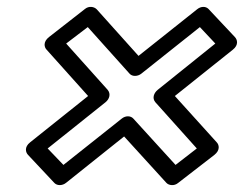

<svg xmlns="http://www.w3.org/2000/svg" viewBox="-20 -615 711 560"><path d="M119 -182 288 -317C299 -326 304 -341 294 -353L173 -488L236 -536L358 -400C366 -391 382 -392 392 -400L563 -536L608 -488L440 -353C429 -344 423 -329 433 -317L554 -182L492 -134L369 -269C361 -278 346 -278 335 -269L165 -134ZM68 -200C50 -186 55 -170 62 -163L139 -81C147 -73 162 -73 173 -82L342 -217L465 -82C472 -74 488 -72 499 -81L605 -163C623 -177 619 -193 612 -200L490 -335L659 -470C677 -484 672 -500 665 -507L588 -589C580 -597 566 -597 555 -588L384 -452L262 -588C254 -596 239 -598 228 -589L123 -507C105 -493 109 -477 116 -470L237 -335Z"/></svg>

Font: Asimov
Style: WidOuIt
Weight: 500
Designer: Google
Version: Version 2.000980; 2014